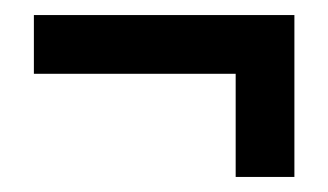

<svg xmlns="http://www.w3.org/2000/svg" viewBox="-20 -409 436 255"><path d="M371 -389V-174H293V-311H25V-389Z"/></svg>

Font: Bebas Neue Bold
Style: Regular
Weight: 700
Designer: Ryoichi Tsunekawa & LGV (GE)
Foundry: Free Software Foundation, Inc.
Version: Version 1.003 August 13, 2016